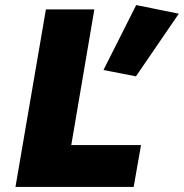

<svg xmlns="http://www.w3.org/2000/svg" viewBox="-20 -737 725 757"><path d="M161 -700 41 0H507L536 -165H261L352 -700ZM517 -717 388 -461 516 -436 685 -683Z"/></svg>

Font: Jost ExtraBold
Style: Italic
Weight: 800
Italic angle: -5°
Version: Version 3.710